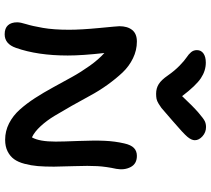

<svg xmlns="http://www.w3.org/2000/svg" viewBox="-60 -883 899 819"><g transform="rotate(90 389.5 -473.5)"><path d="M522 -902.8Q544.4 -902.8 561.3 -887.7Q578.1 -872.6 578.1 -855Q578.1 -840.8 563.7 -823.5Q549.3 -806.2 495.1 -759.8Q484.4 -751 465.1 -733.9Q445.8 -716.8 440.2 -712.4Q434.6 -708 422.6 -700.7Q410.6 -693.4 401.6 -691.7Q392.6 -689.9 379.9 -689.9Q356.4 -689.9 338.6 -701.2Q320.8 -712.4 301.8 -740.2Q281.7 -769 259.8 -790.3Q237.8 -811.5 224.6 -820.1Q211.4 -828.6 202.6 -839.1Q193.8 -849.6 193.8 -863.8Q193.8 -881.8 208 -891.8Q222.2 -901.9 247.1 -901.9Q281.7 -901.9 313.2 -881.1Q344.7 -860.4 390.1 -800.8Q434.1 -847.7 460.4 -870.4Q486.8 -893.1 497.6 -897.9Q508.3 -902.8 522 -902.8ZM126 -43.9Q100.6 -43.9 87.9 -57.9Q75.2 -71.8 75.2 -97.2Q75.2 -111.3 83 -136Q90.8 -160.6 98.9 -206.8Q106.9 -252.9 106.9 -318.8Q106.9 -369.6 99.4 -447.8Q91.8 -525.9 91.8 -533.2Q91.8 -567.9 107.9 -587.9Q124 -607.9 157.2 -607.9Q194.3 -607.9 228.5 -591.3Q262.7 -574.7 289.1 -546.9Q315.4 -519 341.6 -482.7Q367.7 -446.3 388.4 -407.7Q409.2 -369.1 431.6 -329.6Q454.1 -290 474.1 -256.8Q494.1 -223.6 518.1 -197.5Q542 -171.4 565.9 -160.2Q584 -191.4 584 -261.2Q584 -291 581.3 -358.9Q578.6 -426.8 580.6 -470.5Q582.5 -514.2 591.8 -554.2Q598.1 -582.5 611.1 -595.2Q624 -607.9 645 -607.9Q678.7 -607.9 692.6 -581.3Q706.5 -554.7 700.2 -520Q690.9 -477.1 688.7 -439.7Q686.5 -402.3 688.7 -340.6Q690.9 -278.8 690.9 -253.9Q690.9 -214.4 688.5 -185.3Q686 -156.2 678.7 -128.7Q671.4 -101.1 658.9 -84Q646.5 -66.9 625.7 -56.4Q605 -45.9 576.2 -45.9Q539.1 -45.9 506.1 -62.7Q473.1 -79.6 447.3 -108.6Q421.4 -137.7 398.2 -173.6Q375 -209.5 352.3 -251.2Q329.6 -293 308.3 -331.3Q287.1 -369.6 260.3 -407.2Q233.4 -444.8 206.1 -469.2Q216.8 -375 216.8 -313Q216.8 -184.1 184.1 -91.8Q167.5 -43.9 126 -43.9Z"/></g></svg>

Font: Shantell Sans Irregular
Style: Regular
Weight: 500
Designer: Stephen Nixon, Anya Danilova, Shantell Martin
Foundry: Arrow Type
Version: Version 1.006;[9816181b4]